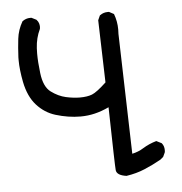

<svg xmlns="http://www.w3.org/2000/svg" viewBox="-44 -512 588 622"><g transform="rotate(-5 250.0 -201.5)"><path d="M211.4 -137.7Q171.9 -137.7 130.4 -150.4Q95.7 -161.1 70.3 -189.2Q44.9 -217.3 35.2 -265.6Q27.3 -306.6 27.3 -336.4Q27.3 -340.8 27.3 -345.7Q28.8 -377.4 32.2 -406.2Q35.6 -435.1 50.8 -461.4Q62.5 -470.2 76.2 -470.2Q77.6 -470.2 80.6 -470.2L96.2 -462.4Q102.1 -456.1 103.8 -450Q105.5 -443.8 105.5 -439.9Q105.5 -433.1 104.5 -431.2Q91.3 -403.8 89.4 -370.6Q88.9 -362.3 88.9 -353Q88.9 -325.2 93.3 -289.6Q98.6 -244.1 121.8 -227.1Q145 -210 169.4 -204.6Q193.8 -199.2 214.8 -199.2Q238.8 -199.2 254.4 -205.3Q270 -211.4 301.3 -240.7L295.4 -443.4L302.2 -458.5L303.7 -459.5Q314.5 -467.3 328.1 -467.3Q329.6 -467.3 332.5 -467.3L348.1 -459Q357.4 -434.6 357.4 -407.7Q357.4 -400.9 356.9 -393.6L367.7 -2.9Q388.2 -7.3 404.3 -17.6Q424.8 -30.3 448.7 -37.1L465.3 -28.8L466.3 -27.8Q473.6 -18.6 473.6 -5.9Q473.6 0.5 472.7 2.4L466.3 16.1L457 23.9Q430.2 39.1 402.8 50.5Q375.5 62 342.8 66.9Q311.5 62.5 309.6 45.4Q308.1 32.7 304.2 -159.7Q280.3 -148.4 257.8 -143.1Q235.4 -137.7 211.4 -137.7Z"/></g></svg>

Font: Bakudai
Style: Medium
Weight: 500
Version: Version 1.48